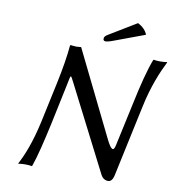

<svg xmlns="http://www.w3.org/2000/svg" viewBox="-90 -901 916 992"><g transform="rotate(10 368.5 -405.0)"><path d="M196 -445 150 -230C126 -121 98 -52 71 0V3C71 3 85 0 107 0C131 0 141 3 141 3L144 0C163 -54 182 -134 203 -230L247 -439C254 -472 256 -488 260 -489C263 -489 268 -478 280 -455L505 -14C513 1 527 10 543 10C557 10 566 -2 571 -21L651 -395C675 -511 711 -593 737 -645V-648C737 -648 723 -645 701 -645C677 -645 667 -648 667 -648L664 -645C643 -591 622 -510 598 -395L551 -178C544 -146 532 -146 504 -203L286 -647C286 -647 266 -645 261 -645C248 -645 231 -648 231 -648L228 -645C223 -587 212 -521 196 -445ZM554 -820 412 -734C397 -725 394 -720 393 -713C391 -705 395 -698 404 -698C413 -698 426 -701 449 -710L605 -768C597 -789 580 -807 554 -820Z"/></g></svg>

Font: Libertinus Sans
Style: Italic
Weight: 400
Italic angle: -12°
Designer: Philipp H. Poll, Khaled Hosny
Foundry: Caleb Maclennan
Version: Version 7.050;RELEASE